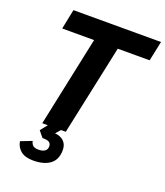

<svg xmlns="http://www.w3.org/2000/svg" viewBox="-166 -822 1004 1166"><g transform="rotate(20 335.5 -239.0)"><path d="M162 0 285 -582H79L105 -710H671L644 -582H438L314 0ZM187 232Q134 232 106 209Q78 186 72 149L144 121Q148 140 159.5 149.5Q171 159 195 159Q220 159 235 149Q250 139 250 118Q250 102 239 93Q228 84 194 84L162 45L206 -10H292L256 31Q295 35 315 56Q335 77 335 111Q335 173 295.5 202.5Q256 232 187 232Z"/></g></svg>

Font: Geist
Style: Bold Italic
Weight: 700
Italic angle: -12°
Designer: Basement.studio, Andrés Briganti, Mateo Zaragoza
Foundry: Basement.studio, Vercel, Andrés Briganti, Guido Ferreyra, Mateo Zaragoza
Version: Version 1.500; ttfautohint (v1.8.4.7-5d5b)